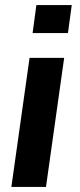

<svg xmlns="http://www.w3.org/2000/svg" viewBox="-20 -740 315 760"><path d="M25 0 97 -511H234L162 0ZM109 -609 124 -720H264L249 -609Z"/></svg>

Font: Chivo SemiBold
Style: Italic
Weight: 600
Italic angle: -8.05°
Designer: Hector Gatti
Foundry: Omnibus-Type
Version: Version 2.002